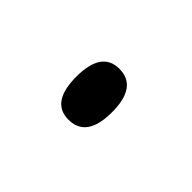

<svg xmlns="http://www.w3.org/2000/svg" viewBox="-34 -196 293 293"><g transform="rotate(45 112.5 -49.0)"><path d="M108 6Q70 6 70 -49Q70 -104 108 -104Q147 -104 147 -49Q147 6 108 6Z"/></g></svg>

Font: Noto Serif Display Light
Style: Regular
Weight: 300
Designer: Monotype Design Team
Foundry: Monotype Imaging Inc.
Version: Version 2.009